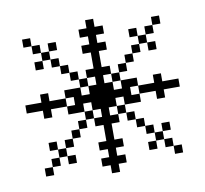

<svg xmlns="http://www.w3.org/2000/svg" viewBox="-85 -885 1046 978"><g transform="rotate(-10 437.5 -396.0)"><path d="M375 -458.3H416.7V-416.7H375ZM375 -416.7H416.7V-375H375ZM375 -375H416.7V-333.3H375ZM416.7 -375H458.3V-333.3H416.7ZM458.3 -458.3H500V-416.7H458.3ZM416.7 -458.3H458.3V-416.7H416.7ZM458.3 -416.7H500V-375H458.3ZM458.3 -375H500V-333.3H458.3ZM416.7 -333.3H458.3V-291.7H416.7ZM416.7 -291.7H458.3V-250H416.7ZM416.7 -250H458.3V-208.3H416.7ZM375 -291.7H416.7V-250H375ZM458.3 -291.7H500V-250H458.3ZM416.7 -208.3H458.3V-166.7H416.7ZM375 -166.7H416.7V-125H375ZM458.3 -166.7H500V-125H458.3ZM416.7 -125H458.3V-83.3H416.7ZM375 -83.3H416.7V-41.7H375ZM458.3 -83.3H500V-41.7H458.3ZM416.7 -41.7H458.3V0H416.7ZM333.3 -416.7H375V-375H333.3ZM291.7 -458.3H333.3V-416.7H291.7ZM291.7 -416.7H333.3V-375H291.7ZM291.7 -375H333.3V-333.3H291.7ZM250 -375H291.7V-333.3H250ZM250 -458.3H291.7V-416.7H250ZM208.3 -416.7H250V-375H208.3ZM125 -458.3H166.7V-416.7H125ZM125 -375H166.7V-333.3H125ZM83.3 -416.7H125V-375H83.3ZM41.7 -416.7H83.3V-375H41.7ZM416.7 -458.3V-500H458.3V-458.3ZM416.7 -500V-541.7H458.3V-500ZM416.7 -541.7V-583.3H458.3V-541.7ZM375 -500V-541.7H416.7V-500ZM458.3 -500V-541.7H500V-500ZM416.7 -583.3V-625H458.3V-583.3ZM375 -625V-666.7H416.7V-625ZM458.3 -625V-666.7H500V-625ZM416.7 -666.7V-708.3H458.3V-666.7ZM375 -708.3V-750H416.7V-708.3ZM458.3 -708.3V-750H500V-708.3ZM416.7 -750V-791.7H458.3V-750ZM333.3 -333.3H375V-291.7H333.3ZM291.7 -291.7H333.3V-250H291.7ZM250 -250H291.7V-208.3H250ZM208.3 -208.3H250V-166.7H208.3ZM166.7 -166.7H208.3V-125H166.7ZM125 -125H166.7V-83.3H125ZM208.3 -125H250V-83.3H208.3ZM125 -208.3H166.7V-166.7H125ZM333.3 -500H375V-458.3H333.3ZM291.7 -541.7H333.3V-500H291.7ZM250 -583.3H291.7V-541.7H250ZM208.3 -625H250V-583.3H208.3ZM166.7 -666.7H208.3V-625H166.7ZM500 -500H541.7V-458.3H500ZM541.7 -541.7H583.3V-500H541.7ZM583.3 -583.3H625V-541.7H583.3ZM625 -625H666.7V-583.3H625ZM541.7 -416.7H583.3V-375H541.7ZM500 -416.7H541.7V-375H500ZM541.7 -458.3H583.3V-416.7H541.7ZM583.3 -458.3H625V-416.7H583.3ZM541.7 -375H583.3V-333.3H541.7ZM583.3 -375H625V-333.3H583.3ZM625 -416.7H666.7V-375H625ZM666.7 -416.7H708.3V-375H666.7ZM708.3 -458.3H750V-416.7H708.3ZM708.3 -375H750V-333.3H708.3ZM750 -416.7H791.7V-375H750ZM791.7 -416.7H833.3V-375H791.7ZM500 -333.3H541.7V-291.7H500ZM541.7 -291.7H583.3V-250H541.7ZM583.3 -250H625V-208.3H583.3ZM625 -208.3H666.7V-166.7H625ZM666.7 -166.7H708.3V-125H666.7ZM666.7 -666.7H708.3V-625H666.7ZM125 -708.3H166.7V-666.7H125ZM708.3 -708.3H750V-666.7H708.3ZM708.3 -125H750V-83.3H708.3ZM625 -125H666.7V-83.3H625ZM708.3 -208.3H750V-166.7H708.3ZM625 -708.3H666.7V-666.7H625ZM708.3 -625H750V-583.3H708.3ZM208.3 -708.3H250V-666.7H208.3ZM125 -625H166.7V-583.3H125ZM83.3 -83.3H125V-41.7H83.3ZM83.3 -750H125V-708.3H83.3ZM750 -750H791.7V-708.3H750ZM750 -83.3H791.7V-41.7H750ZM416.7 -416.7H458.3V-375H416.7ZM125 -416.7H166.7V-375H125ZM166.7 -416.7H208.3V-375H166.7ZM708.3 -416.7H750V-375H708.3ZM416.7 -750H458.3V-708.3H416.7ZM416.7 -666.7H458.3V-625H416.7ZM416.7 -166.7H458.3V-125H416.7ZM416.7 -83.3H458.3V-41.7H416.7Z"/></g></svg>

Font: Yarndings 20
Style: Regular
Weight: 400
Designer: Sarah Cadigan-Fried
Version: Version 1.000; ttfautohint (v1.8.4.7-5d5b)